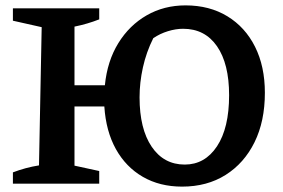

<svg xmlns="http://www.w3.org/2000/svg" viewBox="-20 -683 1051 714"><path d="M28 0V-42Q75 -60 125 -68L135 -582L28 -606V-652H349V-611Q306 -594 257 -584V-366H370Q379 -456 420 -522.5Q461 -589 525.5 -626Q590 -663 670 -663Q759 -663 825.5 -622.5Q892 -582 928.5 -509Q965 -436 965 -338Q965 -232 926.5 -154Q888 -76 819 -32.5Q750 11 657 11Q574 11 511 -25.5Q448 -62 411 -128.5Q374 -195 368 -287H257V-67L349 -47V0ZM667 -71Q742 -71 787 -139Q832 -207 832 -329Q832 -446 787 -511Q742 -576 661 -576Q634 -576 604.5 -567Q575 -558 550 -541Q524 -489 511.5 -432.5Q499 -376 499 -321Q499 -204 544 -137.5Q589 -71 667 -71Z"/></svg>

Font: Piazzolla SC SemiBold
Style: Regular
Weight: 600
Designer: Juan Pablo del Peral
Foundry: Huerta Tipografica
Version: Version 1.330